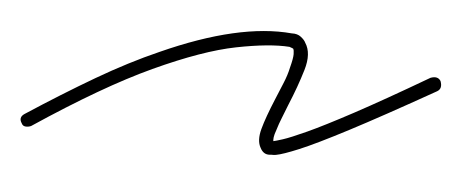

<svg xmlns="http://www.w3.org/2000/svg" viewBox="-38 -287 664 276"><g transform="rotate(-5 293.5 -149.0)"><path d="M351 -59Q348 -59 346 -59.5Q344 -60 342 -60Q333 -61 330 -71Q326 -82 333.5 -98Q341 -114 357 -139Q364 -150 371 -161Q378 -172 382 -182Q388 -195 389 -201Q390 -207 389 -209Q389 -209 387.5 -210Q386 -211 384 -212Q356 -219 307.5 -218Q259 -217 185 -197.5Q111 -178 4 -131Q0 -130 -4 -131Q-8 -132 -9 -136Q-13 -145 -4 -149Q52 -173 102 -191.5Q152 -210 197 -221Q315 -251 389 -231Q397 -230 401.5 -225Q406 -220 407 -216Q414 -200 402.5 -177Q391 -154 375 -129Q369 -119 364 -111Q359 -103 355 -95Q351 -88 350 -84.5Q349 -81 349 -79Q352 -79 363 -80.5Q374 -82 399 -88.5Q424 -95 468 -109.5Q512 -124 582 -150Q593 -152 596 -144Q598 -133 590 -130Q508 -101 459 -85.5Q410 -70 385.5 -64.5Q361 -59 351 -59Z"/></g></svg>

Font: Redacted Script Light
Style: Regular
Weight: 300
Designer: Christian Naths
Foundry: Christian Naths
Version: Version 1.001; ttfautohint (v1.8.3)